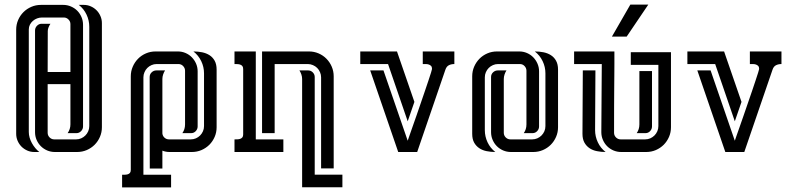

<svg xmlns="http://www.w3.org/2000/svg" viewBox="-20 -665 3478 840"><path d="M200.7 -561Q196.3 -554.7 192.6 -545.9Q189 -537.1 189 -529.3L188.5 -350.1H288.1V-559.6Q288.1 -571.3 279.5 -579.8Q271 -588.4 259.3 -588.4H163.6Q152.8 -588.4 142.3 -584.5Q131.8 -580.6 123.8 -573.5Q115.7 -566.4 110.8 -556.9Q106 -547.4 106 -536.1V-87.4Q106 -75.2 109.6 -62.7Q113.3 -50.3 119.6 -38.8Q126 -27.3 134.3 -17.3Q142.6 -7.3 151.9 0H129.9Q113.8 0 99.4 -6.3Q85 -12.7 74.2 -23.4Q63.5 -34.2 57.1 -48.8Q50.8 -63.5 50.8 -79.6V-535.2Q50.8 -557.6 59.3 -577.4Q67.9 -597.2 82.5 -611.8Q97.2 -626.5 116.9 -635Q136.7 -643.6 159.2 -643.6H256.3Q274.4 -643.6 290.3 -636.7Q306.2 -629.9 317.9 -618.2Q329.6 -606.4 336.4 -590.6Q343.3 -574.7 343.3 -556.6V-111.8Q343.3 -100.1 334.7 -91.3Q326.2 -82.5 314.5 -82.5H275.9Q288.1 -100.1 288.1 -120.6V-296.9H188.5V-84Q188.5 -72.3 197 -63.7Q205.6 -55.2 217.3 -55.2H313Q324.7 -55.2 335.2 -59.8Q345.7 -64.5 353.5 -72.3Q361.3 -80.1 366 -90.8Q370.6 -101.6 370.6 -113.3V-547.9Q370.6 -575.7 358.6 -601.1Q346.7 -626.5 324.7 -643.6H346.7Q362.8 -643.6 377.2 -637.2Q391.6 -630.9 402.3 -620.1Q413.1 -609.4 419.4 -594.7Q425.8 -580.1 425.8 -564V-108.4Q425.8 -85.9 417.2 -66.2Q408.7 -46.4 394 -31.7Q379.4 -17.1 359.6 -8.5Q339.8 0 317.4 0H220.2Q202.1 0 186.3 -6.8Q170.4 -13.7 158.7 -25.4Q147 -37.1 140.1 -53Q133.3 -68.8 133.3 -86.9V-531.7Q133.3 -543.5 141.8 -552.2Q150.4 -561 162.1 -561H200.7Z M552.2 -331.1Q552.2 -353.5 560.8 -373.3Q569.3 -393.1 584 -408Q598.6 -422.9 618.4 -431.4Q638.2 -439.9 660.6 -439.9H758.3Q775.9 -439.9 791.7 -433.1Q807.6 -426.3 819.3 -414.3Q831.1 -402.3 837.9 -386.5Q844.7 -370.6 844.7 -353V-111.8Q844.7 -100.1 836.4 -91.3Q828.1 -82.5 815.9 -82.5H777.8Q789.6 -99.1 789.6 -120.6V-355.5Q789.6 -367.2 781.2 -376Q772.9 -384.8 760.7 -384.8H665Q653.3 -384.8 642.8 -380.1Q632.3 -375.5 624.5 -367.7Q616.7 -359.9 612.1 -349.1Q607.4 -338.4 607.4 -326.7V99.6H728.5V154.8H514.2V99.6Q520 99.6 526.9 99.4Q533.7 99.1 539.3 97.4Q544.9 95.7 548.6 91.3Q552.2 86.9 552.2 78.1ZM690.4 -81.5Q691.4 -70.3 699.7 -62.7Q708 -55.2 719.2 -55.2H814.5Q826.7 -55.2 837.2 -59.8Q847.7 -64.5 855.5 -72.3Q863.3 -80.1 867.9 -90.6Q872.6 -101.1 872.6 -113.3V-344.2Q872.6 -372.1 860.4 -397.5Q848.1 -422.9 826.2 -439.9Q845.7 -439.9 864 -436.3Q882.3 -432.6 896.5 -423.6Q910.6 -414.6 919.2 -399.2Q927.7 -383.8 927.7 -360.4V-108.4Q927.7 -85.9 919.2 -66.2Q910.6 -46.4 896 -31.7Q881.3 -17.1 861.6 -8.5Q841.8 0 819.3 0H721.7Q705.1 0 690.4 -5.9V72.3H635.3L634.8 -328.1Q634.8 -340.3 643.6 -348.6Q652.3 -356.9 664.1 -356.9H702.1Q696.8 -348.6 693.6 -338.9Q690.4 -329.1 690.4 -319.3Z M1181.6 -384.8V-82.5H1126.5V-439.9H1331.5Q1354 -439.9 1373.8 -431.4Q1393.6 -422.9 1408.2 -408Q1422.9 -393.1 1431.4 -373.3Q1439.9 -353.5 1439.9 -331.1V71.8H1384.8V-326.7Q1384.8 -338.4 1380.1 -349.1Q1375.5 -359.9 1367.7 -367.7Q1359.9 -375.5 1349.1 -380.1Q1338.4 -384.8 1326.7 -384.8ZM1005.9 -439.9H1099.1V-55.2H1219.7V0H1005.9V-55.2Q1011.7 -55.2 1018.6 -55.4Q1025.4 -55.7 1031 -57.6Q1036.6 -59.6 1040.3 -64Q1043.9 -68.4 1043.9 -76.7V-362.8Q1043.9 -371.6 1040.3 -376Q1036.6 -380.4 1031 -382.3Q1025.4 -384.3 1018.8 -384.5Q1012.2 -384.8 1005.9 -384.8ZM1301.8 -319.3Q1301.8 -329.1 1298.6 -338.9Q1295.4 -348.6 1290 -356.9H1328.1Q1339.8 -356.9 1348.4 -348.4Q1356.9 -339.8 1356.9 -328.1V99.1H1478V154.3H1301.8Z M1722.2 0 1599.6 -356.9H1657.7L1763.7 -49.3Q1765.6 -54.7 1771 -70.6Q1776.4 -86.4 1784.4 -108.9Q1792.5 -131.3 1801.8 -158.4Q1811 -185.5 1820.6 -213.1Q1830.1 -240.7 1839.1 -267.1Q1848.1 -293.5 1855 -314.2Q1861.8 -335 1866 -348.1Q1870.1 -361.3 1870.1 -363.3Q1870.1 -372.1 1866 -376.5Q1861.8 -380.9 1855.7 -382.8Q1849.6 -384.8 1842.5 -384.8Q1835.4 -384.8 1829.6 -384.8V-439.9H1967.8V-384.8Q1954.1 -384.8 1943.8 -379.6Q1933.6 -374.5 1928.7 -360.4L1805.2 0ZM1716.8 -439.9 1793 -219.2 1763.7 -134.3 1677.7 -384.8H1556.2V-439.9Z M2184.1 -84Q2184.1 -72.3 2192.6 -63.7Q2201.2 -55.2 2212.9 -55.2H2308.1Q2320.3 -55.2 2330.8 -59.8Q2341.3 -64.5 2349.1 -72.3Q2356.9 -80.1 2361.6 -90.6Q2366.2 -101.1 2366.2 -113.3V-344.2Q2366.2 -372.1 2354 -397.5Q2341.8 -422.9 2319.8 -439.9Q2339.4 -439.9 2357.7 -436.3Q2376 -432.6 2390.1 -423.6Q2404.3 -414.6 2412.8 -399.2Q2421.4 -383.8 2421.4 -360.4V-108.4Q2421.4 -85.9 2412.8 -66.2Q2404.3 -46.4 2389.6 -31.7Q2375 -17.1 2355.2 -8.5Q2335.4 0 2313 0H2215.3Q2197.3 0 2181.4 -6.8Q2165.5 -13.7 2153.8 -25.4Q2142.1 -37.1 2135.3 -53Q2128.4 -68.8 2128.4 -86.9V-328.1Q2128.4 -340.3 2137.2 -348.6Q2146 -356.9 2157.7 -356.9H2195.8Q2190.4 -348.6 2187.3 -338.9Q2184.1 -329.1 2184.1 -319.3ZM2283.2 -355.5Q2283.2 -367.2 2274.9 -376Q2266.6 -384.8 2254.4 -384.8H2158.7Q2147 -384.8 2136.5 -380.1Q2126 -375.5 2118.2 -367.7Q2110.4 -359.9 2105.7 -349.1Q2101.1 -338.4 2101.1 -326.7V-95.7Q2101.1 -67.9 2113 -42.5Q2125 -17.1 2147 0Q2127.4 0 2109.1 -3.7Q2090.8 -7.3 2076.9 -16.6Q2063 -25.9 2054.4 -41Q2045.9 -56.2 2045.9 -79.6V-331.1Q2045.9 -353.5 2054.4 -373.3Q2063 -393.1 2077.6 -408Q2092.3 -422.9 2112.1 -431.4Q2131.8 -439.9 2154.3 -439.9H2252Q2269.5 -439.9 2285.4 -433.1Q2301.3 -426.3 2313 -414.3Q2324.7 -402.3 2331.5 -386.5Q2338.4 -370.6 2338.4 -353V-111.8Q2338.4 -100.1 2330.1 -91.3Q2321.8 -82.5 2309.6 -82.5H2271.5Q2283.2 -99.1 2283.2 -120.6Z M2915.5 -108.4Q2915.5 -85.9 2907 -66.2Q2898.4 -46.4 2883.8 -31.7Q2869.1 -17.1 2849.4 -8.5Q2829.6 0 2807.1 0H2697.8Q2679.7 0 2663.8 -6.8Q2647.9 -13.7 2636.2 -25.4Q2624.5 -37.1 2617.7 -53Q2610.8 -68.8 2610.8 -86.9L2612.8 -384.8H2491.7V-439.9H2668V-384.8Q2668 -362.8 2667.7 -338.6Q2667.5 -314.5 2667.2 -280.5Q2667 -246.6 2666.7 -199.5Q2666.5 -152.3 2666.5 -84Q2666.5 -72.3 2675 -63.7Q2683.6 -55.2 2695.3 -55.2H2802.2Q2814.5 -55.2 2825 -59.8Q2835.4 -64.5 2843.3 -72.3Q2851.1 -80.1 2855.7 -90.6Q2860.4 -101.1 2860.4 -113.3V-381.3H2739.7V-436.5H2915.5ZM2583.5 -95.7Q2583.5 -67.9 2595.5 -42.5Q2607.4 -17.1 2629.4 0Q2609.9 0 2591.6 -3.7Q2573.2 -7.3 2559.3 -16.6Q2545.4 -25.9 2536.9 -41Q2528.3 -56.2 2528.3 -79.6L2529.8 -356.9H2585ZM2832.5 -111.8Q2832.5 -100.1 2824.2 -91.3Q2815.9 -82.5 2803.7 -82.5H2765.6Q2777.3 -99.1 2777.3 -120.6V-354H2832.5ZM2816.4 -645 2721.7 -504.9H2657.2L2737.8 -645Z M3153.3 0 3030.8 -356.9H3088.9L3194.8 -49.3Q3196.8 -54.7 3202.1 -70.6Q3207.5 -86.4 3215.6 -108.9Q3223.6 -131.3 3232.9 -158.4Q3242.2 -185.5 3251.7 -213.1Q3261.2 -240.7 3270.3 -267.1Q3279.3 -293.5 3286.1 -314.2Q3293 -335 3297.1 -348.1Q3301.3 -361.3 3301.3 -363.3Q3301.3 -372.1 3297.1 -376.5Q3293 -380.9 3286.9 -382.8Q3280.8 -384.8 3273.7 -384.8Q3266.6 -384.8 3260.7 -384.8V-439.9H3398.9V-384.8Q3385.3 -384.8 3375 -379.6Q3364.7 -374.5 3359.9 -360.4L3236.3 0ZM3147.9 -439.9 3224.1 -219.2 3194.8 -134.3 3108.9 -384.8H2987.3V-439.9Z"/></svg>

Font: Isar CAT
Style: Regular
Weight: 400
Designer: Digitized by Peter Wiegel
Foundry: CAT-Fonts, Peter Wiegel
Version: Version 1.000; ttfautohint (v1.3)